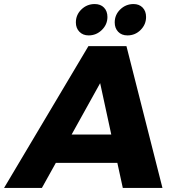

<svg xmlns="http://www.w3.org/2000/svg" viewBox="-79 -929 872 949"><path d="M528 0 501 -124H197L128 0H-59L358 -701H546L724 0ZM275 -264H471L416 -518ZM452 -845Q452 -808 424.5 -781Q397 -754 359 -754Q331 -754 313.5 -772Q296 -790 296 -818Q296 -856 323.5 -882.5Q351 -909 389 -909Q418 -909 435 -891.5Q452 -874 452 -845ZM643 -845Q643 -808 616 -781Q589 -754 551 -754Q522 -754 505 -772Q488 -790 488 -818Q488 -856 515.5 -882.5Q543 -909 581 -909Q609 -909 626 -891.5Q643 -874 643 -845Z"/></svg>

Font: Gontserrat
Style: Bold Italic
Weight: 700
Italic angle: -11.3°
Designer: Julieta Ulanovsky
Foundry: Julieta Ulanovsky
Version: Version 6.001